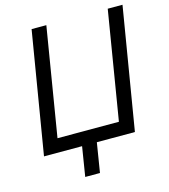

<svg xmlns="http://www.w3.org/2000/svg" viewBox="-129 -829 977 1107"><g transform="rotate(-15 359.5 -275.5)"><path d="M42.6 0 163.4 -727.3H251.4L144.9 -81H511.4L617.9 -727.3H706L585.2 0H358L329.5 176.1H241.5L269.9 0Z"/></g></svg>

Font: Inter P
Style: Italic
Weight: 400
Italic angle: -9.40001°
Designer: Rasmus Andersson
Foundry: rsms
Version: Version 3.018;git-588b23468